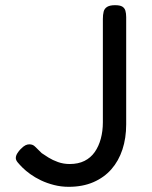

<svg xmlns="http://www.w3.org/2000/svg" viewBox="-20 -708 585 741"><path d="M245 13Q216 13 188.5 6Q161 -1 138 -12Q115 -23 97 -36Q79 -49 67 -61Q56 -72 48.5 -81Q41 -90 41 -98Q41 -107 47 -116.5Q53 -126 60 -133Q71 -144 78.5 -147.5Q86 -151 93 -151Q107 -151 115.5 -142Q124 -133 141 -117Q151 -110 167 -100Q183 -90 204 -82.5Q225 -75 249 -75Q282 -75 306 -87Q330 -99 345.5 -121Q361 -143 369 -172.5Q377 -202 377 -236V-635Q377 -651 380 -663Q383 -675 393.5 -681.5Q404 -688 424 -688Q443 -688 452 -682.5Q461 -677 464 -666.5Q467 -656 467 -642V-228Q467 -175 452.5 -131Q438 -87 410 -55Q382 -23 340.5 -5Q299 13 245 13Z"/></svg>

Font: Fredoka Light
Style: Regular
Weight: 400
Version: Version 2.001